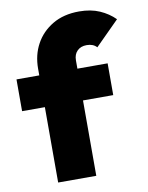

<svg xmlns="http://www.w3.org/2000/svg" viewBox="-84 -802 666 863"><g transform="rotate(-10 249.5 -370.5)"><path d="M111 0V-520Q111 -582 138 -631.5Q165 -681 215.5 -711Q266 -741 337 -741Q390 -741 430 -723.5Q470 -706 499 -677L390 -568Q382 -577 370.5 -581.5Q359 -586 344 -586Q317 -586 301 -570Q285 -554 285 -527V0ZM7 -344V-489H423V-344Z"/></g></svg>

Font: Outfit ExtraBold
Style: Regular
Weight: 800
Designer: Rodrigo Fuenzalida
Foundry: fragTYPE
Version: Version 1.100;gftools[0.9.27]